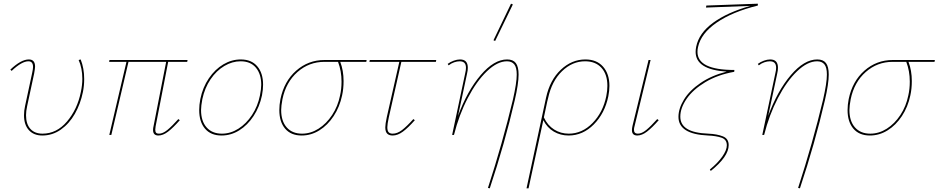

<svg xmlns="http://www.w3.org/2000/svg" viewBox="-20 -731 5084 1040"><path d="M110 -107Q110 -131 116 -158L154 -335Q159 -358 159 -368Q159 -399 134 -399Q98 -399 43 -347L36 -354Q94 -409 136 -409Q170 -409 170 -370Q170 -361 165 -333L127 -156Q121 -129 121 -107Q121 -59 144.5 -33Q168 -7 210 -7Q287 -7 343 -73Q399 -139 418 -233Q426 -271 426 -304Q426 -361 406 -406L417 -409Q436 -361 436 -303Q436 -266 429 -232Q416 -168 385.5 -114.5Q355 -61 309.5 -29Q264 3 209 3Q163 3 136.5 -26Q110 -55 110 -107Z M823 -47Q821 -33 821 -29Q821 -17 825.5 -12Q830 -7 841 -7Q862 -7 886.5 -27Q911 -47 946 -86L954 -80Q918 -39 890.5 -18Q863 3 838 3Q809 3 809 -27Q809 -37 812 -49L880 -396H676L583 0H572L665 -396H571L573 -406H996L994 -396H891Z M1059 -135Q1059 -163 1065 -194Q1078 -258 1111.5 -307Q1145 -356 1190 -382.5Q1235 -409 1284 -409Q1342 -409 1373.5 -372Q1405 -335 1405 -272Q1405 -246 1399 -214Q1386 -152 1353.5 -102.5Q1321 -53 1276 -25Q1231 3 1180 3Q1122 3 1090.5 -34Q1059 -71 1059 -135ZM1388 -214Q1395 -249 1395 -272Q1395 -330 1366 -364.5Q1337 -399 1283 -399Q1238 -399 1195 -373.5Q1152 -348 1120.5 -301.5Q1089 -255 1076 -194Q1069 -157 1069 -135Q1069 -75 1099 -41Q1129 -7 1182 -7Q1229 -7 1271.5 -34Q1314 -61 1345 -108Q1376 -155 1388 -214Z M1964 -396H1823Q1841 -349 1841 -292Q1841 -250 1833 -214Q1820 -152 1787.5 -102.5Q1755 -53 1710 -25Q1665 3 1614 3Q1556 3 1524.5 -34Q1493 -71 1493 -135Q1493 -163 1499 -194Q1519 -291 1584.5 -348.5Q1650 -406 1738 -406H1966ZM1830 -289Q1830 -346 1811 -396H1737Q1654 -396 1591.5 -341Q1529 -286 1510 -194Q1503 -157 1503 -135Q1503 -75 1533 -41Q1563 -7 1616 -7Q1663 -7 1705.5 -34Q1748 -61 1779 -108Q1810 -155 1822 -214Q1830 -249 1830 -289Z M2086 -95Q2078 -58 2078 -42Q2078 -22 2085.5 -14.5Q2093 -7 2107 -7Q2132 -7 2157.5 -26.5Q2183 -46 2219 -86L2227 -80Q2191 -39 2162.5 -18Q2134 3 2107 3Q2087 3 2077 -7.5Q2067 -18 2067 -41Q2067 -59 2075 -96L2143 -396H1981L1983 -406H2343L2341 -396H2154Z M2662 -509 2653 -513 2748 -711 2758 -707ZM2789 -327Q2789 -277 2768 -187Q2714 46 2633 289L2623 287Q2702 44 2758 -190Q2779 -282 2779 -327Q2779 -366 2765.5 -382.5Q2752 -399 2726 -399Q2674 -399 2617.5 -345Q2561 -291 2513.5 -199.5Q2466 -108 2439 0H2429L2500 -335Q2504 -351 2504 -364Q2504 -399 2470 -399Q2456 -399 2440 -393.5Q2424 -388 2410 -377L2405 -385Q2420 -396 2438 -402.5Q2456 -409 2472 -409Q2514 -409 2514 -364Q2514 -349 2510 -333L2461 -103Q2511 -239 2583.5 -324Q2656 -409 2727 -409Q2759 -409 2774 -389.5Q2789 -370 2789 -327Z M3281 -266Q3281 -239 3275 -209Q3256 -117 3196.5 -57Q3137 3 3060 3Q3016 3 2980 -18Q2944 -39 2923 -80L2843 289H2832L2938 -203Q2959 -298 3018 -353.5Q3077 -409 3151 -409Q3212 -409 3246.5 -370Q3281 -331 3281 -266ZM3270 -266Q3270 -328 3238 -363.5Q3206 -399 3149 -399Q3080 -399 3024.5 -345.5Q2969 -292 2949 -200Q2949 -200 2944 -180L2926 -95Q2946 -52 2981.5 -29.5Q3017 -7 3061 -7Q3133 -7 3189.5 -64.5Q3246 -122 3264 -210Q3270 -240 3270 -266Z M3403 -26Q3403 -36 3406 -49L3493 -406H3504L3417 -47Q3414 -37 3414 -28Q3414 -7 3435 -7Q3456 -7 3480.5 -27Q3505 -47 3540 -86L3548 -80Q3512 -39 3484.5 -18Q3457 3 3432 3Q3403 3 3403 -26Z M3761 -476Q3758 -463 3758 -450Q3758 -352 3958 -352L3957 -342Q3867 -326 3800.5 -286Q3734 -246 3699.5 -196Q3665 -146 3665 -99Q3665 -56 3702 -33Q3739 -10 3817 -7Q3864 -5 3895.5 7.5Q3927 20 3927 55Q3927 117 3830 195L3825 187Q3868 152 3892.5 117Q3917 82 3917 56Q3917 25 3888.5 15Q3860 5 3815 3Q3655 -4 3655 -98Q3655 -143 3685 -192Q3715 -241 3774.5 -281.5Q3834 -322 3916 -343Q3748 -354 3748 -450Q3748 -463 3751 -478Q3766 -552 3843 -608Q3920 -664 4044 -699L3804 -690L3806 -701L4085 -711V-701Q3947 -667 3862 -608.5Q3777 -550 3761 -476Z M4469 -327Q4469 -277 4448 -187Q4394 46 4313 289L4303 287Q4382 44 4438 -190Q4459 -282 4459 -327Q4459 -366 4445.5 -382.5Q4432 -399 4406 -399Q4354 -399 4297.5 -345Q4241 -291 4193.5 -199.5Q4146 -108 4119 0H4109L4180 -335Q4184 -351 4184 -364Q4184 -399 4150 -399Q4136 -399 4120 -393.5Q4104 -388 4090 -377L4085 -385Q4100 -396 4118 -402.5Q4136 -409 4152 -409Q4194 -409 4194 -364Q4194 -349 4190 -333L4141 -103Q4191 -239 4263.5 -324Q4336 -409 4407 -409Q4439 -409 4454 -389.5Q4469 -370 4469 -327Z M5042 -396H4901Q4919 -349 4919 -292Q4919 -250 4911 -214Q4898 -152 4865.5 -102.5Q4833 -53 4788 -25Q4743 3 4692 3Q4634 3 4602.5 -34Q4571 -71 4571 -135Q4571 -163 4577 -194Q4597 -291 4662.5 -348.5Q4728 -406 4816 -406H5044ZM4908 -289Q4908 -346 4889 -396H4815Q4732 -396 4669.5 -341Q4607 -286 4588 -194Q4581 -157 4581 -135Q4581 -75 4611 -41Q4641 -7 4694 -7Q4741 -7 4783.5 -34Q4826 -61 4857 -108Q4888 -155 4900 -214Q4908 -249 4908 -289Z"/></svg>

Font: Ysabeau Infant Hairline
Style: Italic
Weight: 100
Italic angle: -12°
Designer: Christian Thalmann (Catharsis Fonts)
Version: Version 0.003